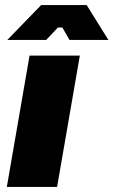

<svg xmlns="http://www.w3.org/2000/svg" viewBox="-20 -740 449 760"><path d="M7 0H206L296 -520H97ZM409 -582 323 -720H143L9 -582H163L209 -631H227L255 -582Z"/></svg>

Font: Fixel Display 20240404 Black
Style: Italic
Weight: 900
Italic angle: -10°
Designer: AlfaBravo + MacPaw
Foundry: Kyrylo Tkachov, Marchela Mozhyna, Serhii Makarenko, Maria Weinstein, Zakhar Kryvoshyya
Version: Version 1.211;Glyphs 3.2 (3225)